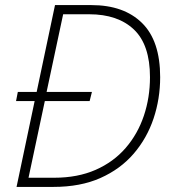

<svg xmlns="http://www.w3.org/2000/svg" viewBox="-20 -734 681 754"><path d="M45 0 116 -337H43L50 -373H124L196 -714H339Q466 -714 537.5 -644Q609 -574 609 -431Q609 -346 583 -268.5Q557 -191 505 -130.5Q453 -70 374.5 -35Q296 0 190 0ZM92 -36H193Q285 -36 355.5 -67Q426 -98 473.5 -153Q521 -208 545 -279.5Q569 -351 569 -431Q569 -558 506 -618Q443 -678 330 -678H228L163 -373H341L332 -337H156Z"/></svg>

Font: Noto Sans Disp ExtLt
Style: Italic
Weight: 200
Italic angle: -12°
Designer: Monotype Design Team
Foundry: Monotype Imaging Inc.
Version: Version 2.000;GOOG;noto-source:20170915:90ef993387c0